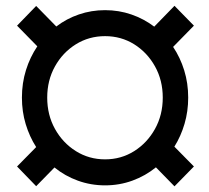

<svg xmlns="http://www.w3.org/2000/svg" viewBox="-20 -638 732 671"><path d="M56.6 -296.9Q56.6 -347.7 70.8 -393.1Q85 -438.5 110.4 -476.1L39.6 -548.3L106.4 -617.2L176.8 -545.4Q212.4 -572.8 255.9 -587.6Q299.3 -602.5 347.2 -602.5Q395.5 -602.5 439.2 -587.4Q482.9 -572.3 519 -544.9L589.8 -617.7L657.7 -548.3L585 -474.1Q609.9 -437 623.8 -392.1Q637.7 -347.2 637.7 -296.9Q637.7 -249 625 -205.6Q612.3 -162.1 589.4 -125.5L657.7 -56.2L589.8 13.2L524.9 -53.2Q488.3 -23.4 442.9 -6.8Q397.5 9.8 347.2 9.8Q297.4 9.8 252.2 -6.6Q207 -22.9 170.4 -52.7L106.4 12.7L39.6 -56.2L106.4 -124Q83 -160.6 69.8 -204.3Q56.6 -248 56.6 -296.9ZM145 -296.9Q145 -236.3 172.1 -187.5Q199.2 -138.7 245.1 -109.9Q291 -81.1 347.2 -81.1Q403.3 -81.1 449 -109.9Q494.6 -138.7 521.7 -187.5Q548.8 -236.3 548.8 -296.9Q548.8 -357.4 521.7 -406Q494.6 -454.6 449 -483.2Q403.3 -511.7 347.2 -511.7Q291 -511.7 245.1 -483.2Q199.2 -454.6 172.1 -406Q145 -357.4 145 -296.9Z"/></svg>

Font: Vazirmatn RD UI
Style: Bold
Weight: 700
Designer: Saber Rastikerdar
Foundry: Saber Rastikerdar
Version: Version 33.003